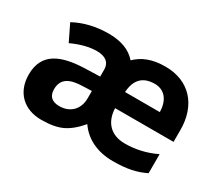

<svg xmlns="http://www.w3.org/2000/svg" viewBox="-108 -775 1131 1004"><g transform="rotate(30 458.0 -273.5)"><path d="M843 -29V-144C783 -115 721 -101 657 -101C572 -101 524 -153 521 -236H874V-308C874 -456 788 -556 641 -556C561 -556 507 -533 466 -493C429 -536 373 -557 299 -557C223 -557 154 -541 93 -508L141 -409C195 -434 245 -447 290 -447C338 -447 371 -428 371 -381V-340L278 -337C141 -332 42 -294 42 -163C42 -57 111 10 216 10C267 10 309 3 341 -12C373 -27 405 -53 437 -91C479 -29 551 10 649 10C733 10 788 -2 843 -29ZM263 -99C218 -99 195 -120 195 -162C195 -230 245 -249 316 -251L371 -253V-208C371 -143 328 -99 263 -99ZM734 -335H524C529 -412 567 -450 638 -450C701 -450 733 -401 734 -335Z"/></g></svg>

Font: Passageway
Style: Regular
Weight: 700
Foundry: Ascender Corporation
Version: Version 1.11